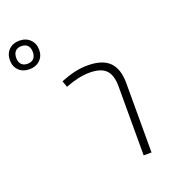

<svg xmlns="http://www.w3.org/2000/svg" viewBox="-360 -940 959 1055"><g transform="rotate(-20 119.5 -413.0)"><path d="M345 -407V0H299V-404Q299 -469 270 -499Q241 -529 174 -529Q111 -529 32 -498L19 -535Q64 -553 101.5 -561.5Q139 -570 178 -570Q264 -570 304.5 -529.5Q345 -489 345 -407ZM-42 -742Q-42 -705 -66 -682Q-90 -659 -128 -659Q-166 -659 -189.5 -682Q-213 -705 -213 -742Q-213 -780 -189.5 -803Q-166 -826 -128 -826Q-90 -826 -66 -802.5Q-42 -779 -42 -742ZM-176 -742Q-176 -718 -163.5 -704.5Q-151 -691 -128 -691Q-104 -691 -91.5 -704.5Q-79 -718 -79 -742Q-79 -767 -91.5 -780.5Q-104 -794 -128 -794Q-151 -794 -163.5 -780.5Q-176 -767 -176 -742Z"/></g></svg>

Font: FiraGO ExtraLight
Style: Regular
Weight: 200
Designer: bBox Type
Foundry: bBox Type GmbH
Version: Version 1.001